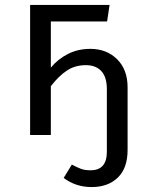

<svg xmlns="http://www.w3.org/2000/svg" viewBox="-20 -547 640 778"><path d="M351 211Q287 211 238 174L271 120Q294 132 309 137.5Q324 143 347 143Q413 143 413 68V-185Q413 -235 390.5 -259Q368 -283 328 -283Q284 -283 251 -261Q218 -239 187 -199L186 -200V0H102V-527H424L414 -460H186V-273Q215 -308 255.5 -328.5Q296 -349 346 -349Q412 -349 454.5 -307Q497 -265 497 -193V61Q497 134 457.5 172.5Q418 211 351 211Z"/></svg>

Font: FiraDG Mono
Style: Regular
Weight: 400
Designer: Carrois Corporate & Edenspiekermann AG
Foundry: Carrois Corporate GbR & Edenspiekermann AG
Version: Version 3.206